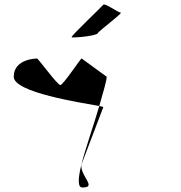

<svg xmlns="http://www.w3.org/2000/svg" viewBox="-20 -798 806 853"><path d="M41 -457C41 -387 339 -342 421 -327C439 -390 454 -440 454 -457L343 -538C343 -546 261 -420 248 -420C235 -420 144 -546 144 -538C144 -538 41 -538 41 -457ZM298 -633C297 -628 408 -638 414 -650C420 -662 529 -742 516 -742C504 -742 444 -788 438 -776C430 -766 298 -641 298 -633ZM341 -65C327 -6 324 35 346 35C412 35 339 -12 341 -65ZM341 -65 439 -322C439 -323 432 -325 421 -327C397 -244 360 -140 341 -65ZM341 -65Z"/></svg>

Font: Ampere
Style: SCExt
Weight: 400
Version: Version 1